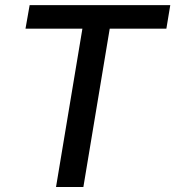

<svg xmlns="http://www.w3.org/2000/svg" viewBox="-20 -748 701 768"><path d="M82 -633.3 98.6 -727.5H661.1L645.5 -633.3H418.9L313.5 0H204.1L309.6 -633.3Z"/></svg>

Font: Inter Tight Medium
Style: Italic
Weight: 500
Italic angle: -9.39999°
Designer: Rasmus Andersson
Foundry: rsms
Version: Version 3.004